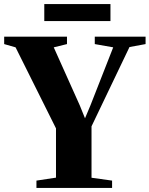

<svg xmlns="http://www.w3.org/2000/svg" viewBox="-40 -923 734 943"><path d="M235 -50.5V-292.5L36.5 -690.5L-19.5 -706.5V-743H289V-706.5L224 -690.5L352 -405L377.5 -342L404 -405L516 -690.5L425.5 -706.5V-743H675V-706.5L596 -692L409.5 -302.5V-50L510.5 -36V0H139V-36ZM502.5 -903V-819.5H177.5V-903Z"/></svg>

Font: Merriweather 96pt ExtraBold
Style: Regular
Weight: 800
Version: Version 2.100